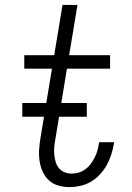

<svg xmlns="http://www.w3.org/2000/svg" viewBox="-20 -755 540 783"><path d="M263 8Q240 8 217.5 1.5Q195 -5 179 -20Q163 -35 154 -55Q145 -75 141.5 -98Q138 -121 139.5 -144.5Q141 -168 145 -192L192 -475H79V-530H201L235 -735H296L262 -530H429V-475H253L205 -183Q202 -168 201 -152.5Q200 -137 201.5 -122Q203 -107 207.5 -93Q212 -79 221 -68.5Q230 -58 243.5 -52.5Q257 -47 273 -47Q287 -47 301.5 -51.5Q316 -56 328.5 -65Q341 -74 350 -86.5Q359 -99 366 -112.5Q373 -126 377 -140Q381 -154 383 -168Q384 -170 384 -171.5Q384 -173 384 -175H445Q445 -173 444.5 -170.5Q444 -168 444 -166Q440 -144 433 -122.5Q426 -101 414.5 -80.5Q403 -60 386.5 -42.5Q370 -25 350 -13.5Q330 -2 307.5 3Q285 8 263 8ZM71 -279V-335H334V-279Z"/></svg>

Font: Iosevka Slab Light Oblique
Style: Regular
Weight: 300
Italic angle: -9°
Monospace: yes
Designer: Belleve Invis
Foundry: Belleve Invis
Version: Version 11.1.1; ttfautohint (v1.8.3)